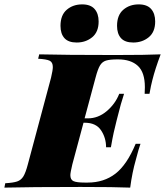

<svg xmlns="http://www.w3.org/2000/svg" viewBox="-69 -856 753 876"><path d="M664 -608Q639 -542 626 -490Q620 -468 613 -428H591Q592 -439 592 -458Q592 -526 560 -555.5Q528 -585 470 -585H467Q432 -585 414.5 -579.5Q397 -574 387 -557Q377 -540 367 -502L317 -316H332Q379 -316 418 -349Q457 -382 475 -428H497Q481 -379 470 -333L463 -306Q456 -279 450 -252Q444 -225 437 -184H415Q415 -227 392 -261.5Q369 -296 318 -296H312L261 -106Q252 -68 252 -57Q252 -36 266.5 -29.5Q281 -23 318 -23H331Q405 -23 457.5 -63.5Q510 -104 550 -200H572Q564 -178 551 -128Q534 -69 525 0Q457 -3 299 -3Q67 -3 -49 0L-45 -20Q-9 -22 9 -28Q27 -34 37.5 -51Q48 -68 58 -106L164 -502Q172 -536 172 -550Q172 -572 157.5 -579Q143 -586 105 -588L110 -608Q225 -605 457 -605Q601 -605 664 -608ZM306 -836Q344 -836 362.5 -815Q381 -794 381 -758Q381 -710 351.5 -686Q322 -662 281 -662Q243 -662 225 -682Q207 -702 207 -738Q207 -787 235.5 -811.5Q264 -836 306 -836ZM564 -836Q602 -836 620.5 -815Q639 -794 639 -758Q639 -710 609.5 -686Q580 -662 539 -662Q501 -662 483 -682Q465 -702 465 -738Q465 -787 493.5 -811.5Q522 -836 564 -836Z"/></svg>

Font: Playfair Display SC Black
Style: Italic
Weight: 900
Italic angle: -14°
Designer: Claus Eggers Sørensen
Foundry: Claus Eggers Sørensen
Version: Version 1.200; ttfautohint (v1.6)